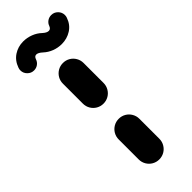

<svg xmlns="http://www.w3.org/2000/svg" viewBox="-268 -706 730 730"><g transform="rotate(-45 96.5 -341.5)"><path d="M96.3 0Q81.1 0 68.3 -7.4Q55.6 -14.8 48.1 -27.6Q40.7 -40.4 40.7 -55.6V-163Q40.7 -178.1 48.1 -190.9Q55.6 -203.7 68.3 -211.1Q81.1 -218.5 96.3 -218.5Q111.5 -218.5 124.3 -211.1Q137 -203.7 144.4 -190.9Q151.9 -178.1 151.9 -163V-55.6Q151.9 -40.4 144.4 -27.6Q137 -14.8 124.3 -7.4Q111.5 0 96.3 0ZM96.3 -300Q81.1 -300 68.3 -307.4Q55.6 -314.8 48.1 -327.6Q40.7 -340.4 40.7 -355.6V-463Q40.7 -478.1 48.1 -490.9Q55.6 -503.7 68.3 -511.1Q81.1 -518.5 96.3 -518.5Q111.5 -518.5 124.3 -511.1Q137 -503.7 144.4 -490.9Q151.9 -478.1 151.9 -463V-355.6Q151.9 -340.4 144.4 -327.6Q137 -314.8 124.3 -307.4Q111.5 -300 96.3 -300ZM193.7 -678.9Q208.9 -678.9 219.8 -668Q230.7 -657 230.7 -641.9Q230.7 -635.2 228.5 -629.6Q218.9 -601.5 195.9 -586.9Q173 -572.2 144.1 -572.2Q124.1 -572.2 105 -579.4Q85.9 -586.7 71.1 -600.4Q57.4 -613 47.4 -613Q37.8 -613 33.7 -600.7Q30 -589.6 20.6 -582.8Q11.1 -575.9 -1.1 -575.9Q-16.3 -575.9 -27.2 -586.9Q-38.1 -597.8 -38.1 -613Q-38.1 -619.6 -35.9 -625.2Q-25.9 -653.7 -3.3 -668.5Q19.3 -683.3 47.4 -683.3Q67.8 -683.3 87.2 -675.9Q106.7 -668.5 121.5 -654.4Q134.4 -642.6 144.8 -642.6Q154.4 -642.6 158.9 -654.1Q162.6 -665.2 172 -672Q181.5 -678.9 193.7 -678.9Z"/></g></svg>

Font: 26F Galaxy Sans Black
Style: Regular
Weight: 900
Designer: C₂₉H₂₅N₃O₅
Version: Version 1.100